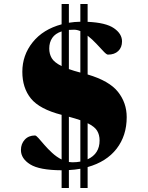

<svg xmlns="http://www.w3.org/2000/svg" viewBox="-20 -839 740 963"><path d="M289 104V15Q178 14.5 131.5 -14.5Q85 -43.5 85 -86.5Q85 -117.5 104.2 -138.5Q123.5 -159.5 155.5 -159.5Q161.5 -159.5 173.5 -145.8Q185.5 -132 202.8 -112Q220 -92 241.8 -72Q263.5 -52 289 -39V-263Q178.5 -291.5 135.2 -344.8Q92 -398 92 -479Q92 -562.5 144 -627.2Q196 -692 289 -717V-819H325.5V-725Q353.5 -729.5 383 -730V-819H419.5V-729.5Q511 -725.5 551.5 -697.5Q592 -669.5 592 -631.5Q592 -601 573 -583Q554 -565 521.5 -565Q514.5 -565 499.5 -581Q484.5 -597 463.8 -619.2Q443 -641.5 419.5 -660V-465.5Q528 -433.5 571.8 -378.2Q615.5 -323 615.5 -251.5Q615.5 -158.5 564.8 -93Q514 -27.5 419.5 -1V104H383V7.5Q355.5 12.5 325.5 14V104ZM351.5 -690Q338 -690 325.5 -689V-492.5Q350.5 -483.5 383 -475V-683Q366.5 -690 351.5 -690ZM227 -595.5Q227 -568.5 239.5 -547.2Q252 -526 289 -507.5V-681.5Q257 -671 242 -648.8Q227 -626.5 227 -595.5ZM343 -25Q364.5 -25 383 -28.5V-236Q359 -244.5 325.5 -253.5V-26.5Q334.5 -25 343 -25ZM479.5 -134.5Q479.5 -163 467 -183.5Q454.5 -204 419.5 -221V-40Q479.5 -67.5 479.5 -134.5Z"/></svg>

Font: Newsreader 72pt ExtraBold
Style: Regular
Weight: 800
Designer: Hugues Gentile
Foundry: Production Type
Version: Version 1.003; ttfautohint (v1.8.3)